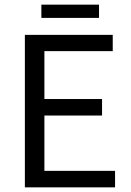

<svg xmlns="http://www.w3.org/2000/svg" viewBox="-20 -806 562 826"><path d="M87 0V-656H465V-586H171V-380H419V-309H171V-71H475V0ZM158 -729V-786H406V-729Z"/></svg>

Font: RibengUni
Style: Regular
Weight: 400
Designer: (1) Dr. Andrew Glass (Program Manager at Microsoft Corporation)
(2) Bivuti Chakma (Suz Moriz)
(3) Paul D. Hunt (Adobe Co
Foundry: Bivuti Chakma and Jyoti Chakma
Version: Version 1.2020